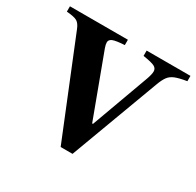

<svg xmlns="http://www.w3.org/2000/svg" viewBox="-132 -662 831 812"><g transform="rotate(30 284.0 -256.5)"><path d="M254 10.5 64.5 -456Q55.5 -479 42.2 -487.2Q29 -495.5 -9.5 -498.5V-524.5H273.5V-498.5Q231 -496 216.2 -489.8Q201.5 -483.5 201.5 -470.5Q201.5 -460.5 207 -445L319.5 -142.5H323.5L426 -423.5Q435 -449 435 -462.5Q435 -477.5 421.2 -484.8Q407.5 -492 365 -498.5V-524.5H579V-498.5Q541.5 -492.5 522.2 -484.5Q503 -476.5 492.8 -462.2Q482.5 -448 473 -422.5L312 10.5Z"/></g></svg>

Font: Libre Caslon Text Medium
Style: Regular
Weight: 500
Designer: Pablo Impallari, Rodrigo Fuenzalida, Katja Schimmel
Foundry: Pablo Impallari, Rodrigo Fuenzalida
Version: Version 2.000